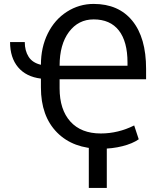

<svg xmlns="http://www.w3.org/2000/svg" viewBox="-20 -740 813 969"><path d="M488.8 10.7Q349.1 10.7 267.8 -71.5Q186.5 -153.8 186.5 -298.8V-343.3Q111.8 -352.5 71.3 -400.6Q30.8 -448.7 30.8 -527.8H105Q105 -483.9 124.5 -453.4Q144 -422.9 186.5 -413.1Q186.5 -501 221.2 -571Q255.9 -641.1 317.6 -680.7Q379.4 -720.2 452.6 -720.2Q578.6 -720.2 647.9 -635Q717.3 -549.8 717.3 -392.6V-339.8H280.8V-294.4Q280.8 -187 335 -126.7Q389.2 -66.4 488.8 -66.4Q576.2 -66.4 657.2 -106.9L680.2 -37.1Q648.9 -15.1 597.7 -2.2Q546.4 10.7 488.8 10.7ZM280.8 -408.2H623.5V-424.3Q623.5 -530.3 579.8 -586.2Q536.1 -642.1 452.6 -642.1Q375.5 -642.1 328.1 -578.9Q280.8 -515.6 280.8 -408.2ZM519 208.5H428.2V-41.5H519Z"/></svg>

Font: Roboto-ThirdPerson-AD3FC
Style: ThirdPerson-AD3FC
Weight: 400
Designer: Google
Version: Version 2.137; 2017